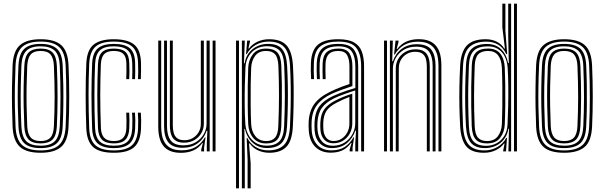

<svg xmlns="http://www.w3.org/2000/svg" viewBox="-20 -820 3275 1040"><path d="M200 7.5Q121.8 7.5 86.9 -25.4Q52 -58.2 48.2 -133Q46 -186.2 45.1 -240.2Q44.2 -294.2 45 -350.5Q45.8 -406.8 48.2 -466.8Q52 -544.8 88.9 -576.1Q125.8 -607.5 200 -607.5Q276.2 -607.5 312 -575.2Q347.8 -543 351.2 -466.2Q355 -381.5 355 -296.9Q355 -212.2 351.2 -133Q347.5 -55 310.6 -23.8Q273.8 7.5 200 7.5ZM200 -5.2Q267.8 -5.2 299.9 -34.6Q332 -64 335.5 -134Q339 -208 339.2 -291Q339.5 -374 335.5 -465.8Q332.2 -536.2 300 -565.5Q267.8 -594.8 200 -594.8Q131.5 -594.8 99.5 -565.2Q67.5 -535.8 64.2 -465.8Q61.5 -404 60.6 -348.1Q59.8 -292.2 60.8 -239.5Q61.8 -186.8 64.2 -134Q67.2 -64.5 99.2 -34.9Q131.2 -5.2 200 -5.2ZM200 -17.8Q138.2 -17.8 110.6 -45.1Q83 -72.5 80 -134.8Q77.5 -189.2 76.5 -242.1Q75.5 -295 76.4 -349.8Q77.2 -404.5 80 -464.8Q83 -529 111.6 -555.6Q140.2 -582.2 200 -582.2Q259.5 -582.2 288.1 -555.9Q316.8 -529.5 319.5 -465.2Q322 -408.8 322.9 -354.2Q323.8 -299.8 323 -245.4Q322.2 -191 319.5 -134.8Q316.8 -71 288.1 -44.4Q259.5 -17.8 200 -17.8ZM200 -30.8Q253 -30.8 277 -55.1Q301 -79.5 303.8 -136Q307.5 -215.2 307.6 -293.5Q307.8 -371.8 303.8 -464Q301.2 -522.5 276 -545.9Q250.8 -569.2 200 -569.2Q146.5 -569.2 122.5 -544.6Q98.5 -520 95.8 -463.8Q93.5 -407 92.5 -353.9Q91.5 -300.8 92.4 -247.1Q93.2 -193.5 95.8 -135.2Q98.5 -78.2 123.1 -54.5Q147.8 -30.8 200 -30.8ZM200 -43.2Q155.2 -43.2 134.6 -64.8Q114 -86.2 111.8 -135.2Q109.2 -192.8 108.2 -245.6Q107.2 -298.5 108.1 -351.9Q109 -405.2 111.8 -463.5Q114 -514.5 135.1 -535.6Q156.2 -556.8 200 -556.8Q244.8 -556.8 265.2 -535.1Q285.8 -513.5 288 -463.2Q292 -369.2 291.8 -290.9Q291.5 -212.5 288 -136.5Q285.8 -86 265 -64.6Q244.2 -43.2 200 -43.2ZM200 -56Q236.5 -56 253.4 -74.9Q270.2 -93.8 272 -137Q275.8 -217.8 275.9 -293.4Q276 -369 272 -462.8Q270.2 -505.5 253.8 -524.8Q237.2 -544 200 -544Q163 -544 146.4 -525Q129.8 -506 127.5 -463.2Q125 -404.8 124.1 -352.1Q123.2 -299.5 124.1 -246.9Q125 -194.2 127.5 -135.8Q129.8 -93.8 146.6 -74.9Q163.5 -56 200 -56Z M597 7.5Q519 7.5 484.8 -23.2Q450.5 -54 447.5 -123.8Q445.5 -168.5 444.8 -213.8Q444 -259 444 -303.5Q444 -348 444.8 -391.2Q445.5 -434.5 447.5 -475.8Q450.8 -549.2 487.2 -578.4Q523.8 -607.5 596.2 -607.5Q671 -607.5 706.6 -578.5Q742.2 -549.5 743.8 -478.5Q744 -460 744 -436.6Q744 -413.2 742.8 -391.5H727.5Q728.8 -410 728.6 -431.8Q728.5 -453.5 727.8 -478Q726.5 -540.8 695.9 -567.8Q665.2 -594.8 596.2 -594.8Q528 -594.8 497.1 -567Q466.2 -539.2 463.2 -474.8Q461.5 -437 460.6 -395.8Q459.8 -354.5 459.6 -310.5Q459.5 -266.5 460.5 -219.8Q461.5 -173 463.2 -123.8Q466 -59.8 497.8 -32.5Q529.5 -5.2 597 -5.2Q664.5 -5.2 694.8 -33Q725 -60.8 727.8 -123.5Q729 -148.2 728.6 -169.6Q728.2 -191 726.8 -209.8H742.8Q744.2 -191.5 744.6 -170Q745 -148.5 743.8 -123Q740.8 -53.2 706.6 -22.9Q672.5 7.5 597 7.5ZM597 -17.8Q538.5 -17.8 510 -42.2Q481.5 -66.8 479 -124.5Q477.2 -173.2 476.4 -219Q475.5 -264.8 475.5 -307.9Q475.5 -351 476.5 -392.4Q477.5 -433.8 479 -473.8Q481.5 -533.5 509.9 -557.9Q538.2 -582.2 596.2 -582.2Q656.2 -582.2 683.6 -558.4Q711 -534.5 712 -477.5Q712.5 -454.2 712.5 -433.4Q712.5 -412.5 711.5 -391.5H695.8Q697 -410.5 696.9 -432.5Q696.8 -454.5 696.2 -477.2Q695.2 -528 671 -548.6Q646.8 -569.2 596.2 -569.2Q544 -569.2 520.6 -546.8Q497.2 -524.2 495 -473Q493.2 -431 492.4 -389.5Q491.5 -348 491.4 -305.4Q491.2 -262.8 492.1 -218.2Q493 -173.8 495 -125.5Q497 -75.8 520.9 -53.2Q544.8 -30.8 597 -30.8Q647.2 -30.8 670.6 -53Q694 -75.2 696.2 -124.2Q697.2 -146 697.1 -167Q697 -188 695.2 -209.8H711Q712.5 -189.2 712.9 -169.4Q713.2 -149.5 712 -123.8Q709.5 -68.5 682.8 -43.1Q656 -17.8 597 -17.8ZM597 -43.2Q552.5 -43.2 532.5 -63.6Q512.5 -84 510.8 -126.2Q509 -175.2 508 -219.1Q507 -263 507 -304.2Q507 -345.5 508 -387Q509 -428.5 510.8 -473Q512.8 -517.8 532.6 -537.2Q552.5 -556.8 596.2 -556.8Q640.2 -556.8 659.9 -538.4Q679.5 -520 680.2 -476.2Q680.8 -459.2 681 -436.5Q681.2 -413.8 679.8 -391.5H663.8Q665.2 -414 665 -434.5Q664.8 -455 664.5 -476.2Q664 -512.5 648.1 -528.2Q632.2 -544 596.2 -544Q560.8 -544 544.4 -527.1Q528 -510.2 526.2 -470.5Q524.8 -428.8 523.9 -388Q523 -347.2 523 -305.5Q523 -263.8 523.9 -219.6Q524.8 -175.5 526.5 -126.8Q528 -91.2 544.5 -73.6Q561 -56 597 -56Q632 -56 647.8 -74Q663.5 -92 664.5 -125.5Q665.5 -148.2 665.2 -168.4Q665 -188.5 663.8 -209.8H679.8Q680.8 -190.2 681 -168.9Q681.2 -147.5 680.2 -125Q678.8 -83.5 659.2 -63.4Q639.8 -43.2 597 -43.2Z M960.8 7.8Q928 7.8 905.8 -0.8Q883.5 -9.2 870 -23.9Q856.5 -38.5 849.4 -56.8Q842.2 -75 839.8 -94.8Q837.2 -114.5 837.2 -133V-600H853V-135.2Q853 -113.2 856.8 -90.5Q860.5 -67.8 872 -48.5Q883.5 -29.2 905.6 -17.5Q927.8 -5.8 965 -5.8Q1009.8 -5.8 1040.9 -24.6Q1072 -43.5 1089.5 -75.5H1093.2L1085.5 -20.5V0H1069.8V-9.5L1079 -45.2H1075.8Q1055.2 -17 1026.1 -4.6Q997 7.8 960.8 7.8ZM1131.8 0V-600H1147.5V0ZM977 -47.2Q950.8 -47.2 935.4 -56Q920 -64.8 912.4 -78.8Q904.8 -92.8 902.5 -108.9Q900.2 -125 900.2 -139.5V-600H916V-140.2Q916 -120 920.5 -101.8Q925 -83.5 938.6 -72Q952.2 -60.5 979 -60.5Q1004.2 -60.5 1024.2 -72.1Q1044.2 -83.8 1056 -103.9Q1067.8 -124 1067.8 -149V-600H1084.2V-150Q1084.2 -122.8 1070.9 -99.2Q1057.5 -75.8 1033.4 -61.5Q1009.2 -47.2 977 -47.2ZM969 -19.5Q915.2 -19.8 892 -48.8Q868.8 -77.8 868.8 -136V-600H884.5V-137.5Q884.5 -87.2 904.2 -60Q924 -32.8 973.5 -32.8Q1012.2 -32.8 1040.5 -49.9Q1068.8 -67 1083.9 -94Q1099 -121 1099 -150.8V-600H1115.8V0H1100.2V-44L1103.2 -111.8H1099.2Q1084.5 -68.2 1050.6 -43.8Q1016.8 -19.2 969 -19.5Z M1321.2 200V46.2L1316 -73H1319.5Q1334.5 -42.5 1364.4 -24Q1394.2 -5.5 1433 -5.5Q1488 -5.5 1517.4 -34Q1546.8 -62.5 1550.8 -135.2Q1553.2 -187 1554.4 -241.8Q1555.5 -296.5 1554.8 -352.5Q1554 -408.5 1551 -463.8Q1547 -535.2 1519.2 -565Q1491.5 -594.8 1434.8 -594.8Q1397.5 -594.8 1365.9 -577Q1334.2 -559.2 1316.5 -527H1312.8L1318.8 -600H1334.2L1334 -594L1325.5 -557.5H1329Q1345.5 -580.5 1374.4 -594Q1403.2 -607.5 1438 -607.5Q1501.2 -607.5 1531.6 -574.8Q1562 -542 1566.8 -465.2Q1569.8 -409.5 1570.5 -355.8Q1571.2 -302 1570.2 -247.5Q1569.2 -193 1566.2 -134.2Q1562.2 -56.2 1530.9 -24.4Q1499.5 7.5 1438.8 7.5Q1407 7.5 1378.9 -4.9Q1350.8 -17.2 1332.8 -43H1328.8L1337.8 65.5V200ZM1258.5 200V-600H1274.5V200ZM1290.2 200V-600H1306L1301.5 -477H1305.2Q1313 -526.2 1348.8 -554.2Q1384.5 -582.2 1432 -582.2Q1484.8 -582.2 1508.1 -554.1Q1531.5 -526 1535.2 -463.8Q1538 -411.5 1539 -359.1Q1540 -306.8 1539 -251.6Q1538 -196.5 1534.8 -135.5Q1531.8 -74.8 1506.8 -46.8Q1481.8 -18.8 1428 -18.2Q1380 -17.8 1348.1 -47.4Q1316.2 -77 1307 -122H1303.5L1306 26.5V200ZM1424 -31Q1471.5 -31 1494 -55.2Q1516.5 -79.5 1519 -135.2Q1522.8 -223 1523 -301.1Q1523.2 -379.2 1519.5 -463Q1517 -523.8 1493.8 -546.8Q1470.5 -569.8 1426 -569.8Q1393.5 -569.8 1367.8 -555.4Q1342 -541 1326.5 -514.9Q1311 -488.8 1309.5 -453.8Q1307.5 -412.2 1306.2 -357.8Q1305 -303.2 1305.5 -247.6Q1306 -192 1309 -147.2Q1311.2 -117.5 1324.9 -90.9Q1338.5 -64.2 1363.4 -47.6Q1388.2 -31 1424 -31ZM1422.2 -43Q1376.5 -43 1351.6 -72.9Q1326.8 -102.8 1324.5 -147.2Q1322.5 -191.5 1321.9 -244.9Q1321.2 -298.2 1322 -352.8Q1322.8 -407.2 1324.5 -453.5Q1326.2 -495.8 1349.8 -526.2Q1373.2 -556.8 1421.8 -556.8Q1462 -556.8 1481.9 -536Q1501.8 -515.2 1503.8 -463.2Q1506 -413 1506.8 -361.4Q1507.5 -309.8 1506.6 -254.2Q1505.8 -198.8 1503.5 -136Q1501.5 -87 1482.5 -65Q1463.5 -43 1422.2 -43ZM1422 -56Q1454.5 -56 1470.1 -74.8Q1485.8 -93.5 1487.5 -136.2Q1491.2 -224.2 1491.2 -303.4Q1491.2 -382.5 1488 -463Q1486 -507.8 1470.1 -525.9Q1454.2 -544 1421.5 -544Q1381.2 -544 1361.8 -517.1Q1342.2 -490.2 1340.5 -452.8Q1338.8 -416 1338 -362.9Q1337.2 -309.8 1337.8 -252.8Q1338.2 -195.8 1340.5 -147.5Q1342.2 -108 1363.5 -82Q1384.8 -56 1422 -56Z M1936.2 0V-460.8Q1936.2 -526.2 1910.1 -560.5Q1884 -594.8 1812.2 -594.8Q1750.5 -594.8 1716.8 -570.1Q1683 -545.5 1680.2 -479.5Q1679.2 -456.5 1679.4 -435.2Q1679.5 -414 1681 -391.5H1665.2Q1663.8 -416.5 1663.5 -437Q1663.2 -457.5 1664.2 -480Q1667.2 -548 1702 -577.8Q1736.8 -607.5 1812.2 -607.5Q1867.2 -607.5 1897.6 -590.2Q1928 -573 1940 -540.1Q1952 -507.2 1952 -460.8V0ZM1782.2 -30.5Q1820.2 -30.5 1847.6 -48.5Q1875 -66.5 1889.6 -94.4Q1904.2 -122.2 1904.2 -151.8V-330Q1873.2 -320.5 1841.6 -309Q1810 -297.5 1788.2 -286.8Q1745.2 -265.2 1723.9 -236Q1702.5 -206.8 1699.5 -157.5Q1698.8 -144.8 1699 -135Q1699.2 -125.2 1700.2 -113.5Q1704 -74.8 1725.1 -52.6Q1746.2 -30.5 1782.2 -30.5ZM1785 -44Q1754.2 -44 1736.4 -63.5Q1718.5 -83 1715.8 -115.5Q1715 -124.8 1714.9 -135Q1714.8 -145.2 1715.2 -155.8Q1717.5 -202.5 1737.1 -228.8Q1756.8 -255 1794 -274.2Q1818.2 -286.5 1840.5 -295.6Q1862.8 -304.8 1888.2 -312.5V-150.8Q1888.2 -123.2 1875.8 -98.9Q1863.2 -74.5 1840.1 -59.2Q1817 -44 1785 -44ZM1786.5 -56.2Q1811.8 -56.2 1831.1 -69.1Q1850.5 -82 1861.5 -103.4Q1872.5 -124.8 1872.5 -149.5V-295Q1854 -288 1836.8 -280.1Q1819.5 -272.2 1800.5 -262.2Q1764 -243 1748.2 -219Q1732.5 -195 1731 -155Q1730.8 -145.2 1730.9 -135.5Q1731 -125.8 1731.8 -116.8Q1733.8 -90 1748 -73.1Q1762.2 -56.2 1786.5 -56.2ZM1771.5 7Q1720.5 7 1688.9 -23.5Q1657.2 -54 1652.8 -110.5Q1651.8 -123.5 1651.6 -135.6Q1651.5 -147.8 1652 -161.2Q1655.2 -218.5 1682.4 -256.5Q1709.5 -294.5 1770.2 -323.8Q1785 -331 1800.1 -337.5Q1815.2 -344 1833 -350.8Q1850.8 -357.5 1872.8 -364.8V-460.8Q1872.8 -499 1860 -521.5Q1847.2 -544 1812.2 -544Q1777.5 -544 1761.1 -527.1Q1744.8 -510.2 1743.2 -475.2Q1742.8 -462 1742.8 -438.9Q1742.8 -415.8 1743.8 -391.5H1728Q1727 -414 1727 -437.4Q1727 -460.8 1727.5 -476Q1729.2 -519.8 1750.4 -538.2Q1771.5 -556.8 1812.2 -556.8Q1857.8 -556.8 1873.2 -530.5Q1888.8 -504.2 1888.8 -460.8V-354Q1857.5 -343.8 1827.8 -332.6Q1798 -321.5 1776.2 -311.5Q1723.8 -286.8 1696.9 -250.6Q1670 -214.5 1668 -160.2Q1667.5 -148 1667.5 -136.1Q1667.5 -124.2 1668.5 -111.8Q1672.5 -62 1700.2 -33.8Q1728 -5.5 1775 -5.5Q1819.2 -5.5 1847.8 -24.5Q1876.2 -43.5 1894.5 -76H1898L1889.8 -21.2V0H1874.2L1874 -10.2L1884.5 -45.8H1881.2Q1861.2 -18 1834.5 -5.5Q1807.8 7 1771.5 7ZM1904.5 0V-44.8L1908.5 -112.5H1904.8Q1889.8 -69.5 1857.8 -43.8Q1825.8 -18 1778.2 -18Q1738.2 -18 1713.1 -43Q1688 -68 1684.2 -112.5Q1683.5 -124.8 1683.4 -135.6Q1683.2 -146.5 1683.8 -159.2Q1686.2 -211.5 1709.4 -243.5Q1732.5 -275.5 1782.5 -299.2Q1797.2 -306.2 1817.5 -314.1Q1837.8 -322 1860.2 -329.6Q1882.8 -337.2 1904.8 -343.5V-460.8Q1904.8 -510.8 1886 -540Q1867.2 -569.2 1812.2 -569.2Q1762.5 -569.2 1738 -548Q1713.5 -526.8 1711.5 -476.5Q1711 -461.5 1711 -438.2Q1711 -415 1712.5 -391.5H1696.8Q1695.5 -413.5 1695.2 -437Q1695 -460.5 1695.8 -476.8Q1698 -532.5 1725.4 -557.4Q1752.8 -582.2 1812.2 -582.2Q1874.5 -582.2 1897.4 -550.9Q1920.2 -519.5 1920.2 -460.8V0Z M2355 0V-464.8Q2355 -487 2351.2 -509.8Q2347.5 -532.5 2336.1 -551.6Q2324.8 -570.8 2302.4 -582.5Q2280 -594.2 2243 -594.2Q2199.5 -594.2 2167.9 -575.5Q2136.2 -556.8 2118.2 -524.5H2114.5L2122.5 -600H2138.5V-591.8L2128.5 -554.8H2132Q2153 -582.5 2181.9 -595.1Q2210.8 -607.8 2247 -607.8Q2279.8 -607.8 2301.9 -599.2Q2324 -590.8 2337.6 -576.1Q2351.2 -561.5 2358.5 -543.2Q2365.8 -525 2368.2 -505.2Q2370.8 -485.5 2370.8 -467V0ZM2060.2 0V-600H2076.2V0ZM2123.8 0V-450Q2123.8 -477.5 2137.1 -500.9Q2150.5 -524.2 2174.6 -538.5Q2198.8 -552.8 2230.8 -552.8Q2255.8 -552.8 2271 -544.8Q2286.2 -536.8 2294.2 -523.5Q2302.2 -510.2 2305 -493.9Q2307.8 -477.5 2307.8 -460.5V0H2292V-459.8Q2292 -480.8 2287.5 -498.9Q2283 -517 2269.4 -528.2Q2255.8 -539.5 2228.8 -539.5Q2203.8 -539.5 2183.6 -527.9Q2163.5 -516.2 2151.9 -496.2Q2140.2 -476.2 2140.2 -451L2139.5 0ZM2092 0V-600H2107.8L2104.5 -488.2H2108.2Q2123 -531.5 2156.8 -556.1Q2190.5 -580.8 2238.5 -580.5Q2295.5 -580.2 2317.4 -549.5Q2339.2 -518.8 2339.2 -464V0H2323.5V-462.5Q2323.5 -513.2 2303.8 -540.2Q2284 -567.2 2234.2 -567.2Q2195.5 -567.2 2167.2 -550.1Q2139 -533 2123.6 -506.1Q2108.2 -479.2 2108.2 -449.2V0Z M2780.2 0H2764.2V-800H2780.2ZM2748.5 0H2733.8L2737 -123H2733.8Q2725.8 -73.8 2690.4 -45.8Q2655 -17.8 2607 -17.8Q2557.5 -17.8 2532.6 -44.4Q2507.8 -71 2503.8 -136.5Q2501.2 -185.8 2500.1 -238.4Q2499 -291 2500 -347.5Q2501 -404 2504 -464.8Q2507.2 -529.8 2535.2 -555.8Q2563.2 -581.8 2618.2 -581.8Q2664 -581.8 2693.5 -554.2Q2723 -526.8 2732.2 -478H2736L2732.8 -626.5V-800H2748.5ZM2613.5 -30.2Q2645.5 -30.2 2671 -44.5Q2696.5 -58.8 2712.1 -84.8Q2727.8 -110.8 2729.2 -146.2Q2731.5 -191.8 2732.6 -245.8Q2733.8 -299.8 2733.2 -353.8Q2732.8 -407.8 2729.8 -452.8Q2727.2 -487.8 2714.1 -513.8Q2701 -539.8 2678 -554.4Q2655 -569 2622.2 -569Q2570.2 -569 2546.2 -544.9Q2522.2 -520.8 2519.8 -464.2Q2517.2 -403 2516.4 -349.4Q2515.5 -295.8 2516.4 -243.9Q2517.2 -192 2519.8 -135.8Q2522.2 -79.2 2544.1 -54.8Q2566 -30.2 2613.5 -30.2ZM2617.5 -43.2Q2576 -43.2 2556.8 -65Q2537.5 -86.8 2535.2 -137Q2533.2 -192.5 2532.5 -244.9Q2531.8 -297.2 2532.5 -351.2Q2533.2 -405.2 2535.5 -465.5Q2537.5 -513.8 2558 -535.4Q2578.5 -557 2623.8 -557Q2667.2 -557 2689.6 -529.6Q2712 -502.2 2714.2 -452.8Q2716 -414 2716.8 -362.5Q2717.5 -311 2717 -254.9Q2716.5 -198.8 2714.2 -146.2Q2712.5 -104 2689.2 -73.6Q2666 -43.2 2617.5 -43.2ZM2618 -56Q2657.8 -56 2677.2 -82.8Q2696.8 -109.5 2698.5 -146.8Q2700.2 -187.8 2700.9 -240.9Q2701.5 -294 2701 -349.4Q2700.5 -404.8 2698.5 -452.5Q2696.5 -496.5 2678.1 -520.2Q2659.8 -544 2624 -544Q2587.5 -544 2570.4 -525.6Q2553.2 -507.2 2551.5 -465.5Q2548 -378.8 2547.8 -300.1Q2547.5 -221.5 2551.2 -137Q2553.2 -91.5 2569.6 -73.8Q2586 -56 2618 -56ZM2601 7.5Q2535.2 7.5 2506 -26.9Q2476.8 -61.2 2472.5 -136Q2469.5 -190.5 2468.5 -242.9Q2467.5 -295.2 2468.5 -349.9Q2469.5 -404.5 2472.5 -465Q2476.8 -540.2 2509.2 -573.9Q2541.8 -607.5 2610.2 -607.5Q2645.2 -607.5 2671.5 -593.8Q2697.8 -580 2711.2 -557H2715L2701 -672.2V-800H2717.5V-655L2727.2 -527H2722.2Q2705 -563.2 2676.9 -578.9Q2648.8 -594.5 2614.8 -594.5Q2554.2 -594.5 2523.1 -565.6Q2492 -536.8 2488.2 -465.5Q2485.2 -403 2484.2 -348.2Q2483.2 -293.5 2484.4 -241.5Q2485.5 -189.5 2488.2 -135Q2492.5 -64 2520.4 -34.6Q2548.2 -5.2 2604.5 -5.2Q2641.2 -5.2 2672.9 -22.9Q2704.5 -40.5 2722.2 -73H2726.2L2721 0H2705.8V-6L2713.2 -42.5H2710Q2693.8 -20.2 2665.2 -6.4Q2636.8 7.5 2601 7.5Z M3035.8 7.5Q2957.5 7.5 2922.6 -25.4Q2887.8 -58.2 2884 -133Q2881.8 -186.2 2880.9 -240.2Q2880 -294.2 2880.8 -350.5Q2881.5 -406.8 2884 -466.8Q2887.8 -544.8 2924.6 -576.1Q2961.5 -607.5 3035.8 -607.5Q3112 -607.5 3147.8 -575.2Q3183.5 -543 3187 -466.2Q3190.8 -381.5 3190.8 -296.9Q3190.8 -212.2 3187 -133Q3183.2 -55 3146.4 -23.8Q3109.5 7.5 3035.8 7.5ZM3035.8 -5.2Q3103.5 -5.2 3135.6 -34.6Q3167.8 -64 3171.2 -134Q3174.8 -208 3175 -291Q3175.2 -374 3171.2 -465.8Q3168 -536.2 3135.8 -565.5Q3103.5 -594.8 3035.8 -594.8Q2967.2 -594.8 2935.2 -565.2Q2903.2 -535.8 2900 -465.8Q2897.2 -404 2896.4 -348.1Q2895.5 -292.2 2896.5 -239.5Q2897.5 -186.8 2900 -134Q2903 -64.5 2935 -34.9Q2967 -5.2 3035.8 -5.2ZM3035.8 -17.8Q2974 -17.8 2946.4 -45.1Q2918.8 -72.5 2915.8 -134.8Q2913.2 -189.2 2912.2 -242.1Q2911.2 -295 2912.1 -349.8Q2913 -404.5 2915.8 -464.8Q2918.8 -529 2947.4 -555.6Q2976 -582.2 3035.8 -582.2Q3095.2 -582.2 3123.9 -555.9Q3152.5 -529.5 3155.2 -465.2Q3157.8 -408.8 3158.6 -354.2Q3159.5 -299.8 3158.8 -245.4Q3158 -191 3155.2 -134.8Q3152.5 -71 3123.9 -44.4Q3095.2 -17.8 3035.8 -17.8ZM3035.8 -30.8Q3088.8 -30.8 3112.8 -55.1Q3136.8 -79.5 3139.5 -136Q3143.2 -215.2 3143.4 -293.5Q3143.5 -371.8 3139.5 -464Q3137 -522.5 3111.8 -545.9Q3086.5 -569.2 3035.8 -569.2Q2982.2 -569.2 2958.2 -544.6Q2934.2 -520 2931.5 -463.8Q2929.2 -407 2928.2 -353.9Q2927.2 -300.8 2928.1 -247.1Q2929 -193.5 2931.5 -135.2Q2934.2 -78.2 2958.9 -54.5Q2983.5 -30.8 3035.8 -30.8ZM3035.8 -43.2Q2991 -43.2 2970.4 -64.8Q2949.8 -86.2 2947.5 -135.2Q2945 -192.8 2944 -245.6Q2943 -298.5 2943.9 -351.9Q2944.8 -405.2 2947.5 -463.5Q2949.8 -514.5 2970.9 -535.6Q2992 -556.8 3035.8 -556.8Q3080.5 -556.8 3101 -535.1Q3121.5 -513.5 3123.8 -463.2Q3127.8 -369.2 3127.5 -290.9Q3127.2 -212.5 3123.8 -136.5Q3121.5 -86 3100.8 -64.6Q3080 -43.2 3035.8 -43.2ZM3035.8 -56Q3072.2 -56 3089.1 -74.9Q3106 -93.8 3107.8 -137Q3111.5 -217.8 3111.6 -293.4Q3111.8 -369 3107.8 -462.8Q3106 -505.5 3089.5 -524.8Q3073 -544 3035.8 -544Q2998.8 -544 2982.1 -525Q2965.5 -506 2963.2 -463.2Q2960.8 -404.8 2959.9 -352.1Q2959 -299.5 2959.9 -246.9Q2960.8 -194.2 2963.2 -135.8Q2965.5 -93.8 2982.4 -74.9Q2999.2 -56 3035.8 -56Z"/></svg>

Font: Big Shoulders Inline Text Thin
Style: Regular
Weight: 400
Version: Version 2.002